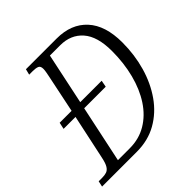

<svg xmlns="http://www.w3.org/2000/svg" viewBox="-208 -858 1002 1002"><g transform="rotate(-45 292.5 -357.0)"><path d="M-19 0 -12 -32H13Q32 -32 46 -36.5Q60 -41 70 -57Q80 -73 87 -107L140 -355H52L60 -392H148L192 -604Q194 -614 196.5 -627.5Q199 -641 199 -651Q199 -672 186 -677Q173 -682 151 -682H125L133 -714H360Q467 -714 527.5 -648Q588 -582 588 -457Q588 -366 564.5 -284Q541 -202 496 -138Q451 -74 386 -37Q321 0 237 0ZM224 -39Q293 -39 347.5 -71.5Q402 -104 440 -162Q478 -220 498 -297.5Q518 -375 518 -464Q518 -571 472 -623.5Q426 -676 348 -676H272L212 -392H370L363 -355H204L137 -39Z"/></g></svg>

Font: Noto Serif Condensed Light
Style: Italic
Weight: 300
Width: 3
Italic angle: -12°
Designer: Monotype Design Team
Foundry: Monotype Imaging Inc.
Version: Version 2.014; ttfautohint (v1.8.4.7-5d5b)